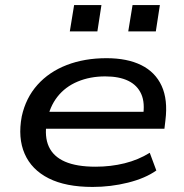

<svg xmlns="http://www.w3.org/2000/svg" viewBox="-20 -730 726 759"><path d="M346 9Q240 9 172.5 -25Q105 -59 77.5 -122Q50 -185 66 -270Q82 -343 128 -394.5Q174 -446 244 -473Q314 -500 401 -500Q483 -500 538.5 -472.5Q594 -445 619 -390.5Q644 -336 634 -255L630 -221H139L148 -288H571L545 -269Q554 -323 538.5 -358Q523 -393 487 -410.5Q451 -428 396 -428Q336 -428 287 -407.5Q238 -387 207 -347.5Q176 -308 166 -252L165 -248Q155 -190 173 -150.5Q191 -111 237 -91Q283 -71 358 -71Q418 -71 472.5 -84.5Q527 -98 572 -126L598 -56Q554 -25 486 -8Q418 9 346 9ZM487 -606 504 -710H612L596 -606ZM256 -606 273 -710H381L365 -606Z"/></svg>

Font: Nunito Sans 10pt Expanded Medium
Style: Italic
Weight: 500
Width: 7
Italic angle: -9°
Designer: Vernon Adams
Foundry: Vernon Adams
Version: Version 3.101;gftools[0.9.27]